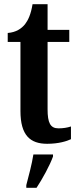

<svg xmlns="http://www.w3.org/2000/svg" viewBox="-20 -679 376 920"><path d="M206 10C262 10 301 -3 320 -12V-73C302 -67 282 -64 260 -64C221 -64 208 -91 208 -155V-478H312V-536H208V-659H136C128 -610 115 -583 100 -563C83 -542 57 -524 17 -521V-478H78V-147C78 -30 125 10 206 10ZM106 208V221H155C183 179 219 113 234 71V61H140C133 107 117 166 106 208Z"/></svg>

Font: Noto Serif Bengali ExtraCondensed
Style: Bold
Weight: 700
Width: 2
Designer: Juan Bruce, Universal Thirst, Indian Type Foundry and the Monotype Design Team.
Foundry: Monotype Imaging Inc.
Version: Version 2.003